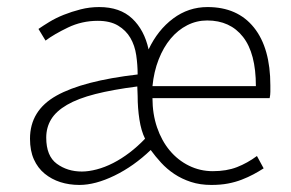

<svg xmlns="http://www.w3.org/2000/svg" viewBox="-20 -512 824 544"><path d="M205 12Q176 12 151 4Q126 -4 106.5 -20Q87 -36 76 -60.5Q65 -85 65 -119Q65 -199 140 -241Q215 -283 370 -301Q370 -328 366 -355.5Q362 -383 349.5 -404.5Q337 -426 314.5 -439.5Q292 -453 257 -453Q212 -453 172.5 -434Q133 -415 109 -397L89 -430Q102 -439 120 -450Q138 -461 160.5 -470Q183 -479 208.5 -485.5Q234 -492 261 -492Q320 -492 354.5 -459.5Q389 -427 401 -372Q427 -427 470.5 -459.5Q514 -492 568 -492Q653 -492 699.5 -434Q746 -376 746 -270Q746 -261 746 -252Q746 -243 744 -234H412Q412 -189 425 -151Q438 -113 461 -85.5Q484 -58 515.5 -42.5Q547 -27 583 -27Q622 -27 651.5 -38.5Q681 -50 708 -70L727 -35Q713 -26 698 -18Q683 -10 665 -3Q647 4 626 8Q605 12 579 12Q547 12 521 3.5Q495 -5 474 -19Q453 -33 436.5 -51Q420 -69 407 -87Q359 -41 304.5 -14.5Q250 12 205 12ZM212 -26Q231 -26 254 -32Q277 -38 300.5 -50Q324 -62 347 -79.5Q370 -97 391 -119Q380 -141 375 -173.5Q370 -206 370 -240L369 -267Q299 -258 250 -245.5Q201 -233 170 -215Q139 -197 125 -174Q111 -151 111 -122Q111 -70 141 -48Q171 -26 212 -26ZM412 -268H705Q705 -361 668.5 -407.5Q632 -454 567 -454Q537 -454 510.5 -440.5Q484 -427 463.5 -402.5Q443 -378 429.5 -343.5Q416 -309 412 -268Z"/></svg>

Font: Giro Light
Style: Regular
Weight: 300
Designer: Paul D. Hunt
Foundry: Adobe Systems Incorporated
Version: Version 1.000;PS 1.0;hotconv 1.0.88;makeotf.lib2.5.647800